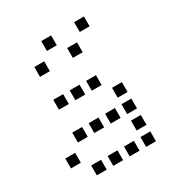

<svg xmlns="http://www.w3.org/2000/svg" viewBox="-177 -906 954 1013"><g transform="rotate(-30 300.0 -400.0)"><path d="M221 -780Q220 -780 220 -780Q220 -780 220 -779V-721Q220 -720 220 -720Q220 -720 221 -720H279Q280 -720 280 -720Q280 -720 280 -721V-779Q280 -780 280 -780Q280 -780 279 -780ZM421 -780Q420 -780 420 -780Q420 -780 420 -779V-721Q420 -720 420 -720Q420 -720 421 -720H479Q480 -720 480 -720Q480 -720 480 -721V-779Q480 -780 480 -780Q480 -780 479 -780ZM121 -680Q120 -680 120 -680Q120 -680 120 -679V-621Q120 -620 120 -620Q120 -620 121 -620H179Q180 -620 180 -620Q180 -620 180 -621V-679Q180 -680 180 -680Q180 -680 179 -680ZM321 -680Q320 -680 320 -680Q320 -680 320 -679V-621Q320 -620 320 -620Q320 -620 321 -620H379Q380 -620 380 -620Q380 -620 380 -621V-679Q380 -680 380 -680Q380 -680 379 -680ZM121 -480Q120 -480 120 -480Q120 -480 120 -479V-421Q120 -420 120 -420Q120 -420 121 -420H179Q180 -420 180 -420Q180 -420 180 -421V-479Q180 -480 180 -480Q180 -480 179 -480ZM221 -480Q220 -480 220 -480Q220 -480 220 -479V-421Q220 -420 220 -420Q220 -420 221 -420H279Q280 -420 280 -420Q280 -420 280 -421V-479Q280 -480 280 -480Q280 -480 279 -480ZM321 -480Q320 -480 320 -480Q320 -480 320 -479V-421Q320 -420 320 -420Q320 -420 321 -420H379Q380 -420 380 -420Q380 -420 380 -421V-479Q380 -480 380 -480Q380 -480 379 -480ZM421 -380Q420 -380 420 -380Q420 -380 420 -379V-321Q420 -320 420 -320Q420 -320 421 -320H479Q480 -320 480 -320Q480 -320 480 -321V-379Q480 -380 480 -380Q480 -380 479 -380ZM121 -280Q120 -280 120 -280Q120 -280 120 -279V-221Q120 -220 120 -220Q120 -220 121 -220H179Q180 -220 180 -220Q180 -220 180 -221V-279Q180 -280 180 -280Q180 -280 179 -280ZM221 -280Q220 -280 220 -280Q220 -280 220 -279V-221Q220 -220 220 -220Q220 -220 221 -220H279Q280 -220 280 -220Q280 -220 280 -221V-279Q280 -280 280 -280Q280 -280 279 -280ZM321 -280Q320 -280 320 -280Q320 -280 320 -279V-221Q320 -220 320 -220Q320 -220 321 -220H379Q380 -220 380 -220Q380 -220 380 -221V-279Q380 -280 380 -280Q380 -280 379 -280ZM421 -280Q420 -280 420 -280Q420 -280 420 -279V-221Q420 -220 420 -220Q420 -220 421 -220H479Q480 -220 480 -220Q480 -220 480 -221V-279Q480 -280 480 -280Q480 -280 479 -280ZM21 -180Q20 -180 20 -180Q20 -180 20 -179V-121Q20 -120 20 -120Q20 -120 21 -120H79Q80 -120 80 -120Q80 -120 80 -121V-179Q80 -180 80 -180Q80 -180 79 -180ZM421 -180Q420 -180 420 -180Q420 -180 420 -179V-121Q420 -120 420 -120Q420 -120 421 -120H479Q480 -120 480 -120Q480 -120 480 -121V-179Q480 -180 480 -180Q480 -180 479 -180ZM121 -80Q120 -80 120 -80Q120 -80 120 -79V-21Q120 -20 120 -20Q120 -20 121 -20H179Q180 -20 180 -20Q180 -20 180 -21V-79Q180 -80 180 -80Q180 -80 179 -80ZM221 -80Q220 -80 220 -80Q220 -80 220 -79V-21Q220 -20 220 -20Q220 -20 221 -20H279Q280 -20 280 -20Q280 -20 280 -21V-79Q280 -80 280 -80Q280 -80 279 -80ZM321 -80Q320 -80 320 -80Q320 -80 320 -79V-21Q320 -20 320 -20Q320 -20 321 -20H379Q380 -20 380 -20Q380 -20 380 -21V-79Q380 -80 380 -80Q380 -80 379 -80ZM421 -80Q420 -80 420 -80Q420 -80 420 -79V-21Q420 -20 420 -20Q420 -20 421 -20H479Q480 -20 480 -20Q480 -20 480 -21V-79Q480 -80 480 -80Q480 -80 479 -80Z"/></g></svg>

Font: Doto Medium
Style: Regular
Weight: 500
Monospace: yes
Version: Version 1.000